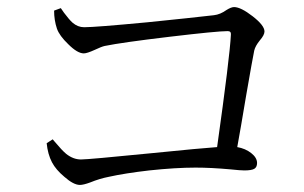

<svg xmlns="http://www.w3.org/2000/svg" viewBox="-20 -623 861 543"><path d="M206 -100Q188 -100 162 -123Q138 -143 127 -164Q115 -187 112 -218L129 -229Q131 -227 135 -222Q155 -198 167 -188Q187 -172 209 -172Q230 -172 411 -190Q550 -204 594 -207Q630 -463 633 -525Q634 -535 624 -535Q594 -535 459.5 -519Q325 -503 276 -493Q267 -491 248 -482Q226 -472 217 -472Q199 -472 173 -498Q148 -522 141 -542Q133 -566 133 -593L152 -600Q155 -596 161 -587Q176 -567 185 -559Q200 -546 218 -546Q249 -546 397 -560Q525 -573 585 -580Q603 -582 621 -595Q634 -603 642 -603Q661 -603 694.5 -577Q728 -551 728 -534Q728 -524 715 -509Q702 -493 699 -480Q694 -456 676 -352Q660 -256 651 -207Q674 -203 690.5 -190Q707 -177 707 -162Q707 -150 699 -145.5Q691 -141 671 -141Q660 -141 632 -144Q576 -149 533 -149Q477 -149 402 -141Q333 -133 288 -123Q262 -118 235 -107Q216 -100 206 -100Z"/></svg>

Font: GenRyuMin TW R
Style: Regular
Weight: 400
Version: Version 1.501;PS 1;hotconv 16.6.51;makeotf.lib2.5.65220